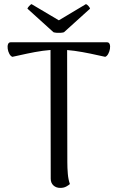

<svg xmlns="http://www.w3.org/2000/svg" viewBox="-20 -897 568 928"><path d="M271.2 11.2Q251.2 11.2 238.2 -0.8Q225.2 -12.8 225.2 -33.4L224.1 -675.9L304.4 -671.5L305.4 -114.2Q305.4 -84.6 307.8 -56.8Q310.2 -29.1 317.8 -7.4Q312.1 -2.1 300.2 4.6Q288.4 11.2 271.2 11.2ZM39.8 -622.3Q31.2 -625.6 25.2 -636.8Q19.2 -647.9 17.3 -661Q15.4 -674.1 18.8 -683.3Q22.2 -692.6 31.3 -692.6H497.6Q506.8 -692.6 510.2 -683.3Q513.5 -674.1 511.4 -661Q509.2 -647.9 503.2 -636.8Q497.2 -625.6 488.6 -622.3Q455.3 -629.7 417.1 -637.8Q378.9 -645.8 339.3 -651.4Q299.8 -656.9 262.3 -656.9Q225.4 -656.9 186.6 -651.4Q147.8 -645.8 110.7 -637.8Q73.5 -629.7 39.8 -622.3ZM289.2 -741.2Q283.2 -739.2 273.8 -738.5Q264.4 -737.8 254.5 -738.5Q244.5 -739.2 238.5 -741.2L112.5 -855.2Q114 -860.2 120.6 -867.5Q127.2 -874.8 132.2 -877.2L264.4 -798.8L395.6 -877.2Q401.5 -874.8 407.9 -867.5Q414.2 -860.2 415.3 -855.2Z"/></svg>

Font: Arima Thin
Style: Regular
Weight: 100
Designer: Joana Correia and Natanael Gama
Foundry: NDISCOVER
Version: Version 1.101;gftools[0.9.23]